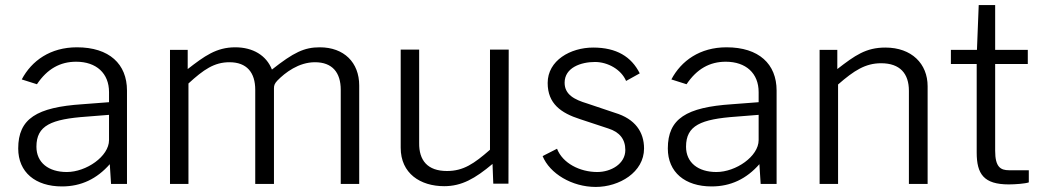

<svg xmlns="http://www.w3.org/2000/svg" viewBox="-20 -727 4137 759"><path d="M225 10C301 10 363 -20 414 -78L419 0H482V-369C482 -474 412 -540 284 -540C179 -540 105 -487 66 -413L126 -394C167 -455 218 -483 281 -483C361 -483 411 -437 411 -363V-323L306 -315C125 -303 52 -258 52 -140C52 -46 120 10 225 10ZM244 -47C172 -47 124 -84 124 -147C124 -231 182 -256 323 -266L411 -273V-173C411 -109 321 -47 244 -47Z M725 0V-397C785 -452 827 -481 887 -481C956 -481 989 -440 989 -372V0H1063V-378C1063 -390 1066 -397 1076 -408C1107 -440 1161 -481 1225 -481C1294 -481 1327 -440 1327 -372V0H1400V-389C1400 -480 1340 -540 1244 -540C1183 -540 1141 -520 1055 -452C1033 -508 980 -540 910 -540C835 -540 788 -505 722 -454V-530H652V0Z M1736 9C1805 9 1858 -21 1927 -79L1930 -1H1990L1991 -531H1917V-135C1854 -80 1812 -51 1747 -51C1670 -51 1636 -93 1637 -162V-531H1564V-143C1564 -41 1642 9 1736 9Z M2335 12C2428 12 2526 -46 2526 -140C2526 -205 2491 -257 2411 -281L2301 -318C2251 -333 2212 -353 2212 -400C2212 -460 2277 -482 2332 -482C2383 -482 2436 -452 2455 -407L2509 -437C2476 -503 2417 -539 2325 -539C2235 -539 2145 -488 2145 -399C2145 -317 2198 -280 2273 -256L2385 -219C2429 -205 2452 -177 2452 -134C2452 -79 2395 -47 2341 -47C2272 -47 2204 -82 2182 -139L2125 -110C2153 -41 2241 12 2335 12Z M2793 10C2869 10 2931 -20 2982 -78L2987 0H3050V-369C3050 -474 2980 -540 2852 -540C2747 -540 2673 -487 2634 -413L2694 -394C2735 -455 2786 -483 2849 -483C2929 -483 2979 -437 2979 -363V-323L2874 -315C2693 -303 2620 -258 2620 -140C2620 -46 2688 10 2793 10ZM2812 -47C2740 -47 2692 -84 2692 -147C2692 -231 2750 -256 2891 -266L2979 -273V-173C2979 -109 2889 -47 2812 -47Z M3293 0V-393C3356 -448 3401 -477 3463 -477C3538 -477 3573 -436 3573 -368V0H3647V-386C3647 -475 3584 -539 3480 -539C3403 -539 3360 -508 3290 -454V-530H3220V0Z M4043 -530H3914V-707H3849L3842 -530H3739V-474H3841V-124C3841 -39 3869 2 3968 2C3993 2 4033 -1 4047 -6V-54H3969C3935 -54 3914 -67 3914 -131V-474H4043Z"/></svg>

Font: Cheyenne Sans Light
Style: Regular
Weight: 300
Designer: The Public Sans project authors (U.S. Web Design System), Libre Franklin designed by Pablo Impallari and Rodrigo Fuenzal
Foundry: The Cheyenne Sans Project Authors
Version: Version 2.007